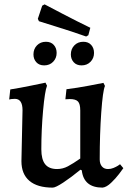

<svg xmlns="http://www.w3.org/2000/svg" viewBox="-20 -846 584 878"><path d="M48 -394Q39 -394 31.5 -393Q24 -392 22 -391L27 -437Q72 -444 122.5 -454.5Q173 -465 188 -468L195 -454Q185 -429 177 -340.5Q169 -252 169 -163Q169 -117 186.5 -95Q204 -73 241 -73Q267 -73 290.5 -85.5Q314 -98 347 -121V-341Q347 -371 336.5 -382Q326 -393 299 -393L279 -392L284 -438Q333 -444 385.5 -454Q438 -464 453 -467L460 -453Q450 -430 443 -331.5Q436 -233 436 -117Q436 -97 446 -85Q456 -73 474 -73Q487 -73 499 -78Q511 -83 519 -88Q527 -93 529 -95L544 -77Q540 -71 524.5 -50.5Q509 -30 488 -10Q467 10 449 12Q363 12 354 -67L348 -70Q304 -34 269 -11Q234 12 221 12Q151 12 114.5 -19Q78 -50 78 -109L83 -342Q83 -394 48 -394ZM158 -749 153 -760 173 -820 184 -826Q203 -816 267 -782.5Q331 -749 393 -719L384 -685L374 -679Q306 -703 241 -723Q176 -743 158 -749ZM133 -597Q133 -622 149 -638.5Q165 -655 190 -655Q213 -655 226 -640.5Q239 -626 239 -604Q239 -580 223 -563.5Q207 -547 182 -547Q159 -547 146 -561.5Q133 -576 133 -597ZM304 -597Q304 -622 320 -638.5Q336 -655 361 -655Q384 -655 397 -640.5Q410 -626 410 -604Q410 -580 394 -563.5Q378 -547 353 -547Q330 -547 317 -561.5Q304 -576 304 -597Z"/></svg>

Font: Alegreya Medium
Style: Regular
Weight: 500
Designer: Juan Pablo del Peral
Foundry: Huerta Tipografica
Version: Version 2.007; ttfautohint (v1.6)